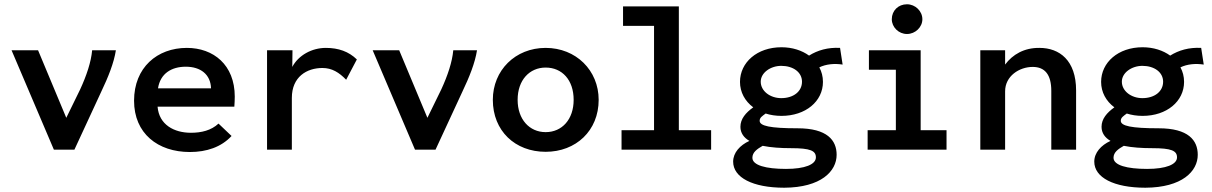

<svg xmlns="http://www.w3.org/2000/svg" viewBox="-20 -700 5670 898"><path d="M232 0H328L453 -270C486 -339 513 -406 522 -465H411C406 -410 385 -347 355 -282L290 -149L158 -465H34Z M868 11C946 11 1015 -12 1063 -64L1002 -122C968 -90 922 -79 873 -79C795 -79 724 -116 717 -201H1076C1077 -214 1078 -234 1078 -248C1078 -397 978 -476 854 -476C715 -476 607 -384 607 -229C607 -76 718 11 868 11ZM719 -287C730 -357 783 -388 849 -388C918 -388 965 -352 967 -287Z M1229 0H1345V-242C1345 -341 1415 -382 1488 -382C1533 -382 1566 -361 1599 -327L1649 -422C1611 -459 1563 -476 1504 -476C1439 -476 1376 -442 1347 -387L1348 -465H1229Z M1921 0H2017L2142 -270C2175 -339 2202 -406 2211 -465H2100C2095 -410 2074 -347 2044 -282L1979 -149L1847 -465H1723Z M2532 10C2674 10 2780 -89 2780 -233C2780 -371 2674 -476 2532 -476C2390 -476 2285 -371 2285 -233C2285 -88 2389 10 2532 10ZM2532 -82C2456 -82 2401 -142 2401 -233C2401 -326 2457 -384 2532 -384C2609 -384 2663 -326 2663 -233C2663 -142 2609 -82 2532 -82Z M2887 0H3306V-91H3155V-670H2894V-579H3039V-91H2887Z M3635 -158C3748 -158 3829 -226 3829 -317C3829 -342 3823 -365 3812 -385C3843 -400 3882 -404 3921 -398L3909 -476C3852 -479 3804 -465 3764 -440C3731 -464 3686 -479 3635 -479C3521 -479 3441 -408 3441 -317C3441 -269 3464 -227 3503 -198C3468 -173 3443 -144 3443 -107C3443 -78 3459 -56 3485 -41C3441 -21 3409 14 3409 56C3409 130 3500 178 3648 178C3820 177 3893 101 3893 24C3893 -44 3849 -100 3710 -100C3582 -100 3533 -111 3533 -135C3533 -150 3545 -157 3561 -169C3583 -162 3608 -158 3635 -158ZM3634 -241C3582 -241 3538 -274 3538 -318C3538 -360 3584 -392 3634 -392C3690 -392 3731 -362 3731 -318C3731 -272 3691 -241 3634 -241ZM3499 38C3499 12 3521 -3 3547 -18C3586 -10 3632 -7 3680 -7C3770 -7 3796 5 3796 36C3796 69 3745 90 3656 90C3562 90 3499 73 3499 38Z M4222 -541C4261 -541 4294 -573 4294 -610C4294 -648 4261 -680 4222 -680C4181 -680 4151 -650 4151 -610C4151 -573 4183 -541 4222 -541ZM4038 0H4407V-91H4286V-465H4044V-374H4170V-91H4038Z M4565 0H4681V-273C4681 -344 4747 -387 4810 -387C4867 -387 4897 -351 4897 -275V0H5013V-277C5013 -418 4935 -476 4842 -476C4770 -477 4716 -445 4681 -398V-465H4565Z M5324 -158C5437 -158 5518 -226 5518 -317C5518 -342 5512 -365 5501 -385C5532 -400 5571 -404 5610 -398L5598 -476C5541 -479 5493 -465 5453 -440C5420 -464 5375 -479 5324 -479C5210 -479 5130 -408 5130 -317C5130 -269 5153 -227 5192 -198C5157 -173 5132 -144 5132 -107C5132 -78 5148 -56 5174 -41C5130 -21 5098 14 5098 56C5098 130 5189 178 5337 178C5509 177 5582 101 5582 24C5582 -44 5538 -100 5399 -100C5271 -100 5222 -111 5222 -135C5222 -150 5234 -157 5250 -169C5272 -162 5297 -158 5324 -158ZM5323 -241C5271 -241 5227 -274 5227 -318C5227 -360 5273 -392 5323 -392C5379 -392 5420 -362 5420 -318C5420 -272 5380 -241 5323 -241ZM5188 38C5188 12 5210 -3 5236 -18C5275 -10 5321 -7 5369 -7C5459 -7 5485 5 5485 36C5485 69 5434 90 5345 90C5251 90 5188 73 5188 38Z"/></svg>

Font: Inconsolata SemiExpanded
Style: Bold
Weight: 700
Width: 6
Monospace: yes
Designer: Raph Levien, Cyreal, Brenton Simpson
Foundry: Raph Levien, Cyreal, Google
Version: Version 3.100